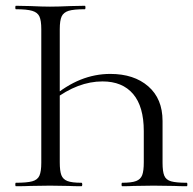

<svg xmlns="http://www.w3.org/2000/svg" viewBox="-20 -645 669 665"><path d="M262 -12Q265 -12 265 -6Q265 0 262 0Q234 0 218 -1L153 -2L85 -1Q67 0 35 0Q33 0 33 -6Q33 -12 35 -12Q73 -12 91.5 -17Q110 -22 116.5 -36.5Q123 -51 123 -81V-544Q123 -574 116.5 -588Q110 -602 91.5 -607.5Q73 -613 35 -613Q33 -613 33 -619Q33 -625 35 -625L85 -624Q127 -622 153 -622Q181 -622 225 -624L274 -625Q276 -625 276 -619Q276 -613 274 -613Q235 -613 217.5 -607.5Q200 -602 193.5 -588Q187 -574 187 -544V-83Q187 -53 192.5 -38.5Q198 -24 213.5 -18Q229 -12 262 -12ZM362 -389Q444 -389 493.5 -346Q543 -303 543 -226V-81Q543 -51 549 -36.5Q555 -22 572.5 -17Q590 -12 627 -12Q629 -12 629 -6Q629 0 627 0Q600 0 584 -1L512 -2L443 -1Q428 0 403 0Q401 0 401 -6Q401 -12 403 -12Q436 -12 451.5 -18Q467 -24 472.5 -38.5Q478 -53 478 -83V-191Q478 -276 441 -319.5Q404 -363 335 -363Q250 -363 166 -299L158 -306Q209 -349 259 -369Q309 -389 362 -389Z"/></svg>

Font: Cormorant
Style: Regular
Weight: 400
Designer: Christian Thalmann (Catharsis Fonts)
Foundry: Catharsis Fonts
Version: Version 4.000